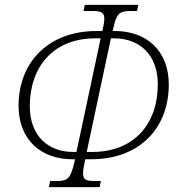

<svg xmlns="http://www.w3.org/2000/svg" viewBox="-20 -750 734 786"><path d="M180 16H388L393 -9H367C334 -9 320 -14 320 -39C320 -51 322 -66 327 -88L329 -98H353C552 -98 671 -226 671 -404C671 -543 579 -623 451 -623H441L443 -630C456 -694 468 -705 515 -705H541L546 -730H327L322 -705H360C395 -705 407 -698 407 -674C407 -663 405 -648 400 -629L399 -623H375C177 -623 56 -494 56 -317C56 -178 148 -98 276 -98H287L285 -88C269 -19 258 -9 212 -9H185ZM279 -128C177 -128 102 -194 102 -315C102 -478 200 -593 369 -593H392L293 -128ZM335 -128 434 -593H448C550 -593 626 -527 626 -405C626 -242 528 -128 358 -128Z"/></svg>

Font: Noto Serif Condensed ExtraLight
Style: Italic
Weight: 200
Width: 3
Italic angle: -12°
Designer: Monotype Design Team
Foundry: Monotype Imaging Inc.
Version: Version 2.013